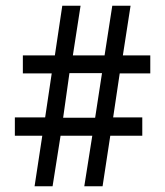

<svg xmlns="http://www.w3.org/2000/svg" viewBox="-20 -652 578 672"><path d="M128 -177 101 0H164L192 -177H303L275 0H339L366 -177H478V-241H376L399 -395H506V-458H410L437 -632H373L346 -458H235L262 -632H198L172 -458H60V-395H161L138 -241H32V-177ZM313 -240H201L223 -396H337Z"/></svg>

Font: Noto Sans Gurmukhi UI Condensed
Style: Regular
Weight: 400
Width: 3
Designer: Jelle Bosma - Monotype Design Team
Foundry: Monotype Imaging Inc.
Version: Version 2.004